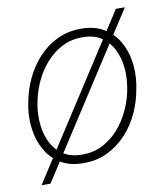

<svg xmlns="http://www.w3.org/2000/svg" viewBox="-77 -659 688 792"><g transform="rotate(-10 267.5 -262.5)"><path d="M499 -593.8 70.8 69.3H33.2L461.4 -593.8ZM34.7 -253.9 38.1 -272.9Q46.4 -323.7 68.4 -371.3Q90.3 -418.9 124.8 -456.8Q159.2 -494.6 205.1 -516.6Q251 -538.6 306.2 -538.1Q361.3 -538.1 399.9 -515.1Q438.5 -492.2 460.9 -454.1Q483.4 -416 490.5 -368.9Q497.6 -321.8 490.7 -273.9L487.3 -254.9Q479 -204.1 457.3 -156.5Q435.5 -108.9 400.9 -71.3Q366.2 -33.7 320.8 -11.7Q275.4 10.3 219.7 9.8Q164.6 9.8 126.2 -12.9Q87.9 -35.6 65.2 -74Q42.5 -112.3 35.2 -159.2Q27.8 -206.1 34.7 -253.9ZM76.7 -272.9 73.2 -253.9Q67.4 -214.8 71.8 -174.6Q76.2 -134.3 93.3 -100.6Q110.4 -66.9 141.8 -46.4Q173.3 -25.9 219.7 -25.9Q267.6 -25.4 306.2 -45.2Q344.7 -64.9 373.8 -97.9Q402.8 -130.9 422.1 -171.9Q441.4 -212.9 449.2 -254.9L452.1 -273.4Q458.5 -313 453.9 -353Q449.2 -393.1 432.1 -427Q415 -460.9 383.8 -481.7Q352.5 -502.4 305.7 -502.4Q258.8 -502.9 220 -483.2Q181.2 -463.4 151.9 -430.2Q122.6 -397 103.5 -356Q84.5 -314.9 76.7 -272.9Z"/></g></svg>

Font: Roboto ExtraLight
Style: Italic
Weight: 250
Designer: Christian Robertson
Foundry: Google
Version: Version 3.009; 2024